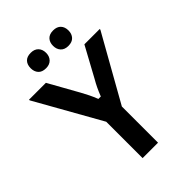

<svg xmlns="http://www.w3.org/2000/svg" viewBox="-238 -924 1026 1026"><g transform="rotate(-45 275.0 -410.5)"><path d="M216.7 0V-275L8.3 -645V-650H135.8L230.8 -480Q241.7 -460 252.1 -439.2Q262.5 -418.3 273.3 -390.8H291.7Q302.5 -418.3 312.5 -439.2Q322.5 -460 334.2 -480L426.7 -650H542.5V-645L333.3 -273.3V0ZM191.7 -704.2Q162.5 -704.2 147.9 -720.4Q133.3 -736.7 133.3 -762.5Q133.3 -789.2 147.9 -805Q162.5 -820.8 191.7 -820.8Q219.2 -820.8 234.6 -805Q250 -789.2 250 -762.5Q250 -736.7 234.6 -720.4Q219.2 -704.2 191.7 -704.2ZM360.8 -704.2Q332.5 -704.2 317.5 -720.4Q302.5 -736.7 302.5 -762.5Q302.5 -789.2 317.5 -805Q332.5 -820.8 360.8 -820.8Q389.2 -820.8 404.2 -805Q419.2 -789.2 419.2 -762.5Q419.2 -736.7 404.2 -720.4Q389.2 -704.2 360.8 -704.2Z"/></g></svg>

Font: Familjen Grotesk GF Medium
Style: Regular
Weight: 500
Designer: Anders Wikstroem, Jonas Baeckman, Matilda Gysing, Kristian Moeller
Foundry: Familjen STHLM AB
Version: Version 2.000; Beta; Release 4; Build 6